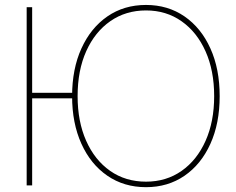

<svg xmlns="http://www.w3.org/2000/svg" viewBox="-20 -756 965 784"><path d="M289.1 -377V-354.5H98.6V-377ZM111.3 -726.6V1H88.9V-726.6ZM576.2 8.3Q486.3 8.3 418.2 -38.6Q350.1 -85.4 312.3 -169.2Q274.4 -252.9 274.4 -363.3Q274.4 -474.6 312.5 -558.3Q350.6 -642.1 418.5 -689Q486.3 -735.8 576.2 -735.8Q665.5 -735.8 733.4 -689Q801.3 -642.1 839.1 -558.3Q877 -474.6 877 -363.3Q877 -252.4 839.1 -168.7Q801.3 -85 733.4 -38.3Q665.5 8.3 576.2 8.3ZM576.2 -14.2Q658.7 -14.2 721.4 -58.1Q784.2 -102.1 819.3 -180.7Q854.5 -259.3 854.5 -363.3Q854.5 -467.8 819.3 -546.4Q784.2 -625 721.4 -669.2Q658.7 -713.4 576.2 -713.4Q493.7 -713.4 430.7 -669.7Q367.7 -626 332.3 -547.4Q296.9 -468.8 296.9 -363.3Q296.9 -259.8 331.8 -181.2Q366.7 -102.5 429.7 -58.3Q492.7 -14.2 576.2 -14.2Z"/></svg>

Font: Inter 28pt Thin
Style: Regular
Weight: 250
Designer: Rasmus Andersson
Foundry: rsms
Version: Version 4.001;git-66647c0bb